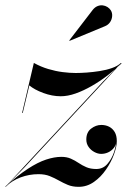

<svg xmlns="http://www.w3.org/2000/svg" viewBox="-70 -713 506 743"><path d="M-49 9.5 24.5 -65 399 -468.5 329.5 -398ZM-48 10 -49.5 8.5Q-1 -34.5 37.8 -59.8Q76.5 -85 108.5 -95.5Q140.5 -106 167.5 -106Q188.5 -106 204.2 -99Q220 -92 234 -82.5Q248 -73 264.2 -66Q280.5 -59 302.5 -59Q328.5 -59 345.2 -78.2Q362 -97.5 370.8 -123Q379.5 -148.5 379.5 -167H381Q379 -151 370 -140Q361 -129 348.2 -123.2Q335.5 -117.5 321.5 -117.5Q308.5 -117.5 295 -124.8Q281.5 -132 272.8 -144.5Q264 -157 264 -173Q264 -201 282.5 -215.2Q301 -229.5 322 -229.5Q338.5 -229.5 352 -222.8Q365.5 -216 373.8 -202.2Q382 -188.5 382 -167Q382 -145.5 371 -115.5Q360 -85.5 340.2 -56.8Q320.5 -28 293.5 -9Q266.5 10 234.5 10Q210.5 10 192.5 2.5Q174.5 -5 157.8 -14.5Q141 -24 122.5 -31.5Q104 -39 79 -39Q43 -39 9.5 -26.5Q-24 -14 -48 10ZM15.5 -276 61 -469.5Q88 -454.5 116.5 -446Q145 -437.5 172.5 -434Q200 -430.5 223 -430.5Q241 -430.5 265.5 -432.2Q290 -434 315.8 -438Q341.5 -442 363.5 -449.8Q385.5 -457.5 398 -469.5L400.5 -467.5Q375.5 -443.5 345.8 -420.8Q316 -398 284.5 -380Q253 -362 222.5 -351.2Q192 -340.5 165 -340.5Q132 -340.5 97.5 -353.2Q63 -366 43.5 -382.5L18 -276ZM199.5 -555 198 -556.5 289 -675Q297.5 -685.5 307.8 -689.5Q318 -693.5 327.8 -692.2Q337.5 -691 345.8 -685.8Q354 -680.5 358.5 -673.5Q365 -663.5 364 -650.5Q363 -637.5 355.8 -627Q348.5 -616.5 336 -611.5Z"/></svg>

Font: Bodoni Moda 72pt Medium
Style: Italic
Weight: 500
Italic angle: -13°
Designer: Owen Earl
Foundry: indestructible type
Version: Version 2.004